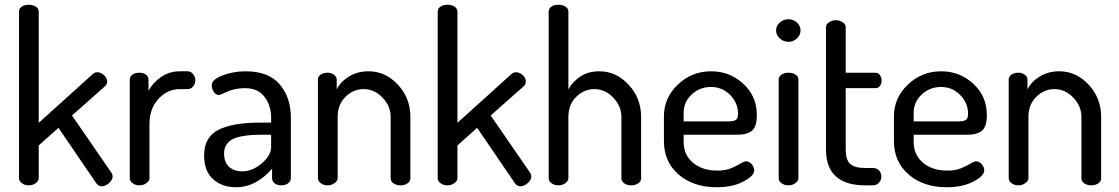

<svg xmlns="http://www.w3.org/2000/svg" viewBox="-20 -780 4709 808"><path d="M422 -417 283 -294 449 -53Q454 -45 454 -38Q454 -23 439 -9.5Q424 4 408 4Q394 4 385 -9L226 -242L143 -168V-30Q143 -19 130.5 -9.5Q118 0 101 0Q84 0 72 -9Q60 -18 60 -30V-731Q60 -744 71.5 -752Q83 -760 101 -760Q119 -760 131 -752Q143 -744 143 -731V-263L371 -469Q380 -476 389 -476Q404 -476 417.5 -464Q431 -452 431 -437Q431 -425 422 -417Z M770 -405H736Q685 -405 647 -364Q609 -323 609 -258V-30Q609 -19 596.5 -9.5Q584 0 567 0Q550 0 538 -9Q526 -18 526 -30V-445Q526 -458 537.5 -466Q549 -474 567 -474Q583 -474 594 -466Q605 -458 605 -445V-398Q623 -432 658 -456Q693 -480 736 -480H770Q783 -480 792.5 -468.5Q802 -457 802 -442Q802 -427 792.5 -416Q783 -405 770 -405Z M1013 -480Q1111 -480 1157.5 -424.5Q1204 -369 1204 -286V-30Q1204 -17 1192.5 -8.5Q1181 0 1163 0Q1147 0 1136 -8.5Q1125 -17 1125 -30V-70Q1057 8 974 8Q914 8 876.5 -26Q839 -60 839 -125Q839 -203 899 -233.5Q959 -264 1073 -264H1121V-285Q1121 -335 1093.5 -372Q1066 -409 1011 -409Q969 -409 937 -394.5Q905 -380 902 -380Q888 -380 879.5 -393.5Q871 -407 871 -422Q871 -445 916.5 -462.5Q962 -480 1013 -480ZM1121 -161V-213H1086Q1057 -213 1036 -211.5Q1015 -210 992.5 -205.5Q970 -201 955.5 -192.5Q941 -184 932 -169.5Q923 -155 923 -134Q923 -97 944 -78Q965 -59 1000 -59Q1042 -59 1081.5 -92.5Q1121 -126 1121 -161Z M1401 -288V-30Q1401 -19 1388 -9.5Q1375 0 1359 0Q1342 0 1330 -9Q1318 -18 1318 -30V-445Q1318 -458 1329.5 -466Q1341 -474 1359 -474Q1374 -474 1385.5 -465.5Q1397 -457 1397 -445V-404Q1413 -436 1448.5 -458Q1484 -480 1531 -480Q1602 -480 1654.5 -423.5Q1707 -367 1707 -288V-30Q1707 -16 1694.5 -8Q1682 0 1665 0Q1649 0 1636.5 -8Q1624 -16 1624 -30V-288Q1624 -333 1590 -369Q1556 -405 1510 -405Q1467 -405 1434 -372.5Q1401 -340 1401 -288Z M2184 -417 2045 -294 2211 -53Q2216 -45 2216 -38Q2216 -23 2201 -9.5Q2186 4 2170 4Q2156 4 2147 -9L1988 -242L1905 -168V-30Q1905 -19 1892.5 -9.5Q1880 0 1863 0Q1846 0 1834 -9Q1822 -18 1822 -30V-731Q1822 -744 1833.5 -752Q1845 -760 1863 -760Q1881 -760 1893 -752Q1905 -744 1905 -731V-263L2133 -469Q2142 -476 2151 -476Q2166 -476 2179.5 -464Q2193 -452 2193 -437Q2193 -425 2184 -417Z M2372 -288V-30Q2372 -19 2359.5 -9.5Q2347 0 2330 0Q2313 0 2301 -9Q2289 -18 2289 -30V-731Q2289 -744 2300.5 -752Q2312 -760 2330 -760Q2348 -760 2360 -752Q2372 -744 2372 -731V-404Q2389 -436 2422.5 -458Q2456 -480 2502 -480Q2573 -480 2625.5 -423.5Q2678 -367 2678 -288V-30Q2678 -16 2665.5 -8Q2653 0 2636 0Q2620 0 2607.5 -8Q2595 -16 2595 -30V-288Q2595 -333 2561 -369Q2527 -405 2481 -405Q2438 -405 2405 -372.5Q2372 -340 2372 -288Z M2973 -480Q3051 -480 3108 -427.5Q3165 -375 3165 -296Q3165 -267 3158 -249.5Q3151 -232 3136.5 -224.5Q3122 -217 3109.5 -215Q3097 -213 3076 -213H2857V-183Q2857 -128 2896.5 -95Q2936 -62 2999 -62Q3032 -62 3056.5 -72Q3081 -82 3096 -91.5Q3111 -101 3120 -101Q3134 -101 3144 -88.5Q3154 -76 3154 -63Q3154 -40 3108.5 -16Q3063 8 2996 8Q2898 8 2836 -45.5Q2774 -99 2774 -186V-291Q2774 -368 2832.5 -424Q2891 -480 2973 -480ZM2857 -269H3042Q3068 -269 3077 -275.5Q3086 -282 3086 -301Q3086 -346 3053 -380Q3020 -414 2972 -414Q2925 -414 2891 -382.5Q2857 -351 2857 -305Z M3298 -474Q3316 -474 3328 -466Q3340 -458 3340 -445V-30Q3340 -19 3327.5 -9.5Q3315 0 3298 0Q3281 0 3269 -9Q3257 -18 3257 -30V-445Q3257 -458 3269 -466Q3281 -474 3298 -474ZM3298 -699Q3319 -699 3334 -685Q3349 -671 3349 -652Q3349 -633 3334 -618.5Q3319 -604 3298 -604Q3277 -604 3261.5 -618.5Q3246 -633 3246 -652Q3246 -671 3261 -685Q3276 -699 3298 -699Z M3539 -409V-151Q3539 -108 3557.5 -90.5Q3576 -73 3622 -73H3653Q3670 -73 3679.5 -62.5Q3689 -52 3689 -37Q3689 -22 3679 -11Q3669 0 3653 0H3622Q3456 0 3456 -151V-666Q3456 -678 3469 -686.5Q3482 -695 3497 -695Q3513 -695 3526 -686.5Q3539 -678 3539 -666V-474H3665Q3676 -474 3683 -464Q3690 -454 3690 -441Q3690 -428 3683 -418.5Q3676 -409 3665 -409Z M3941 -480Q4019 -480 4076 -427.5Q4133 -375 4133 -296Q4133 -267 4126 -249.5Q4119 -232 4104.5 -224.5Q4090 -217 4077.5 -215Q4065 -213 4044 -213H3825V-183Q3825 -128 3864.5 -95Q3904 -62 3967 -62Q4000 -62 4024.5 -72Q4049 -82 4064 -91.5Q4079 -101 4088 -101Q4102 -101 4112 -88.5Q4122 -76 4122 -63Q4122 -40 4076.5 -16Q4031 8 3964 8Q3866 8 3804 -45.5Q3742 -99 3742 -186V-291Q3742 -368 3800.5 -424Q3859 -480 3941 -480ZM3825 -269H4010Q4036 -269 4045 -275.5Q4054 -282 4054 -301Q4054 -346 4021 -380Q3988 -414 3940 -414Q3893 -414 3859 -382.5Q3825 -351 3825 -305Z M4308 -288V-30Q4308 -19 4295 -9.5Q4282 0 4266 0Q4249 0 4237 -9Q4225 -18 4225 -30V-445Q4225 -458 4236.5 -466Q4248 -474 4266 -474Q4281 -474 4292.5 -465.5Q4304 -457 4304 -445V-404Q4320 -436 4355.5 -458Q4391 -480 4438 -480Q4509 -480 4561.5 -423.5Q4614 -367 4614 -288V-30Q4614 -16 4601.5 -8Q4589 0 4572 0Q4556 0 4543.5 -8Q4531 -16 4531 -30V-288Q4531 -333 4497 -369Q4463 -405 4417 -405Q4374 -405 4341 -372.5Q4308 -340 4308 -288Z"/></svg>

Font: Dosis
Style: Medium
Weight: 500
Designer: Edgar Tolentino, Pablo Impallari, Igino Marini
Foundry: Edgar Tolentino, Pablo Impallari, Igino Marini
Version: Version 1.007